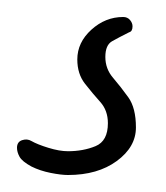

<svg xmlns="http://www.w3.org/2000/svg" viewBox="-29 -46 195 226"><path d="M51 160Q43 160 30.5 157.5Q18 155 8 150Q-3 144 -6 138.5Q-9 133 -9 128Q-9 121 -3 119Q3 117 8 120Q15 124 28 128Q41 132 51 132Q69 132 83.5 126Q98 120 98 99Q98 84 89 74Q80 64 71 52.5Q62 41 62 24Q62 4 78.5 -11Q95 -26 116 -26Q121 -26 124 -22.5Q127 -19 127 -15Q127 -9 123 -8Q111 -2 103 2.5Q95 7 95 21Q95 35 104 45.5Q113 56 122 68.5Q131 81 131 104Q131 127 108.5 143.5Q86 160 51 160Z"/></svg>

Font: Oooh Baby
Style: Regular
Weight: 400
Designer: Robert E. Leuschke
Foundry: Robert E. Leuschke
Version: Version 1.011; ttfautohint (v1.8.3)